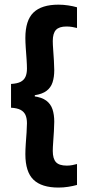

<svg xmlns="http://www.w3.org/2000/svg" viewBox="-20 -698 384 844"><path d="M318.5 -666V-575Q309 -577.5 297.2 -579.5Q285.5 -581.5 272 -581.5Q240 -581.5 226 -566.5Q212 -551.5 212 -517.5Q212 -503 213.8 -479.2Q215.5 -455.5 217 -431Q218.5 -406.5 218.5 -389.5Q218.5 -359 211 -336Q203.5 -313 184.8 -298.8Q166 -284.5 133 -279.5V-270.5L127.5 -275Q163.5 -270.5 183.2 -255.8Q203 -241 210.8 -217.5Q218.5 -194 218.5 -163Q218.5 -146 217 -121.5Q215.5 -97 213.8 -73.2Q212 -49.5 212 -34.5Q212 -0.5 226 14.8Q240 30 273.5 30Q286.5 30 298 27.8Q309.5 25.5 318.5 23V115Q300.5 120 279.8 123.2Q259 126.5 237 126.5Q163 126.5 127.2 92Q91.5 57.5 91.5 -20.5Q91.5 -39 93.2 -64.8Q95 -90.5 96.8 -115.5Q98.5 -140.5 98.5 -156Q98.5 -178 92 -192.5Q85.5 -207 70.5 -215Q55.5 -223 28.5 -224.5V-329Q55.5 -330.5 70.5 -338.2Q85.5 -346 92 -360.5Q98.5 -375 98.5 -396.5Q98.5 -413 96.8 -437.8Q95 -462.5 93.2 -488Q91.5 -513.5 91.5 -531Q91.5 -608.5 127.2 -643Q163 -677.5 237 -677.5Q259 -677.5 280 -674.2Q301 -671 318.5 -666Z"/></svg>

Font: Anek Latin Medium SemiBold
Style: Regular
Weight: 600
Version: Version 1.003